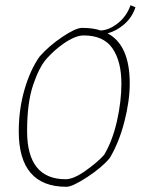

<svg xmlns="http://www.w3.org/2000/svg" viewBox="-20 -708 540 737"><path d="M478 -388Q478 -321 457.5 -241Q437 -161 401 -101Q371 -65 314.5 -28Q258 9 235 9Q52 9 52 -204Q52 -288 74 -364Q96 -440 132 -491Q168 -532 219.5 -566.5Q271 -601 295 -601Q337 -601 366 -591Q398 -592 432 -618.5Q466 -645 481 -688L500 -680Q487 -641 457 -615Q427 -589 393 -580Q478 -535 478 -388ZM446 -387Q446 -472 412 -522Q378 -572 301 -572Q269 -572 223 -540Q189 -516 160 -484Q131 -452 107.5 -383Q84 -314 84 -205Q84 -20 232 -20Q262 -20 307.5 -52Q353 -84 380 -114Q412 -168 429 -243.5Q446 -319 446 -387Z"/></svg>

Font: Grenze Thin
Style: Italic
Weight: 250
Italic angle: -10°
Designer: Renata Polastri
Foundry: Omnibus-Type
Version: Version 1.002; ttfautohint (v1.8)